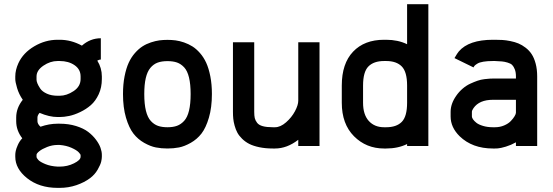

<svg xmlns="http://www.w3.org/2000/svg" viewBox="-20 -704 2665 926"><path d="M267.6 99.6Q305.2 99.6 336.9 83.7Q368.7 67.9 368.7 52.2V44.4Q368.7 40 359.1 30Q349.6 20 324.7 8.8Q299.8 -2.4 267.6 -4.9H257.8Q231.9 -4.9 207.3 4.9Q182.6 14.6 169.4 25.4Q156.2 36.1 156.2 42.5V52.2Q156.2 58.1 165 67.6Q173.8 77.1 198.7 87.4Q223.6 97.7 257.8 99.6ZM449.2 -411.6Q471.2 -376.5 471.2 -335.4V-322.8Q471.2 -282.2 456.1 -249.5Q440.9 -216.8 418.2 -197Q395.5 -177.2 366.9 -163.6Q338.4 -149.9 313.7 -144.8Q289.1 -139.6 267.6 -139.6H257.8Q217.8 -139.6 170.9 -159.7Q160.6 -147.9 160.6 -137.2V-119.6Q160.6 -106 175.3 -92.8Q216.8 -107.4 257.8 -107.4H267.6Q311 -107.4 346.9 -96.2Q382.8 -85 405.3 -67.9Q427.7 -50.8 443.1 -30Q458.5 -9.3 464.8 9Q471.2 27.3 471.2 42.5V52.2Q471.2 61.5 468 75.7Q464.8 89.8 451.2 113.8Q437.5 137.7 415 154.8Q387.2 175.8 348.6 189Q310.1 202.1 267.6 202.1H257.8Q168.9 202.1 109.9 154.8Q53.7 109.4 53.7 52.2V42.5Q53.7 35.2 55.9 23.9Q58.1 12.7 66.2 -5.4Q74.2 -23.4 87.4 -37.1Q58.1 -74.7 58.1 -119.6V-137.2Q58.1 -183.1 89.8 -222.7Q71.3 -249.5 62.5 -279.1Q53.7 -308.6 53.7 -322.8V-335.4Q53.7 -366.2 68.8 -399.4Q91.8 -449.2 145.3 -480.7Q198.7 -512.2 257.8 -512.2H268.1Q323.2 -512.2 375 -483.9Q415.5 -519.5 466.3 -519.5V-417Q459 -417 449.2 -411.6ZM257.8 -242.2H267.6Q301.3 -242.2 335 -264.6Q368.7 -287.1 368.7 -322.8V-335.4Q368.7 -369.6 339.6 -389.6Q310.5 -409.7 267.6 -409.7H257.8Q222.2 -409.7 189.2 -387.2Q156.2 -364.7 156.2 -335.4V-318.8Q156.2 -312.5 160.4 -301.8Q164.6 -291 174.3 -276.6Q184.1 -262.2 206.1 -252.2Q228 -242.2 257.8 -242.2Z M1002 -250.5Q1002 -185.5 987.5 -136.5Q973.1 -87.4 951.7 -59.8Q930.2 -32.2 899.9 -15.1Q869.6 2 843.3 7.1Q816.9 12.2 787.6 12.2Q758.3 12.2 731.9 7.1Q705.6 2 675.3 -15.1Q645 -32.2 623.5 -59.8Q602.1 -87.4 587.6 -136.5Q573.2 -185.5 573.2 -250.5Q573.2 -297.4 580.8 -335.9Q588.4 -374.5 600.6 -401.1Q612.8 -427.7 630.6 -448Q648.4 -468.3 667 -480.2Q685.5 -492.2 707.8 -499.5Q730 -506.8 748.5 -509.3Q767.1 -511.7 787.6 -511.7Q807.6 -511.7 826.7 -509.3Q845.7 -506.8 867.7 -499.3Q889.6 -491.7 908.2 -480Q926.8 -468.3 944.6 -448Q962.4 -427.7 974.6 -401.1Q986.8 -374.5 994.4 -335.9Q1002 -297.4 1002 -250.5ZM787.6 -409.2Q759.8 -409.2 740 -401.9Q720.2 -394.5 705.3 -376.7Q690.4 -358.9 683.1 -327.6Q675.8 -296.4 675.8 -250.5Q675.8 -202.1 683.8 -169.7Q691.9 -137.2 707.5 -120.4Q723.1 -103.5 742.2 -96.9Q761.2 -90.3 787.6 -90.3Q814.5 -90.3 833.5 -97.2Q852.5 -104 868.2 -121.1Q883.8 -138.2 891.6 -170.4Q899.4 -202.6 899.4 -250.5Q899.4 -297.9 891.6 -330.1Q883.8 -362.3 868.2 -379.2Q852.5 -396 833.5 -402.6Q814.5 -409.2 787.6 -409.2Z M1206.1 -164.6Q1206.1 -146 1208.7 -134.5Q1211.4 -123 1220 -111.8Q1228.5 -100.6 1247.3 -95.5Q1266.1 -90.3 1295.9 -90.3H1306.2Q1332.5 -90.3 1359.6 -114Q1386.7 -137.7 1402.6 -167.5Q1418.5 -197.3 1418.5 -218.3V-500H1521V0H1418.5V-29.8Q1364.3 12.2 1306.2 12.2H1295.9Q1260.3 12.2 1231 6.1Q1201.7 0 1182.1 -10Q1162.6 -20 1147.7 -34.7Q1132.8 -49.3 1124.8 -64.2Q1116.7 -79.1 1111.6 -97.9Q1106.4 -116.7 1105 -131.8Q1103.5 -147 1103.5 -164.6V-500H1206.1Z M1731 -291.5V-208.5Q1731 -151.4 1758.5 -120.8Q1786.1 -90.3 1832.5 -90.3H1842.3Q1892.1 -90.3 1917.7 -116.2Q1943.4 -142.1 1943.4 -208.5V-291.5Q1943.4 -357.4 1917.7 -383.5Q1892.1 -409.7 1842.3 -409.7H1832.5Q1782.7 -409.7 1756.8 -383.5Q1731 -357.4 1731 -291.5ZM1832.5 -512.2H1842.3Q1899.4 -512.2 1943.4 -490.7V-683.6H2045.9V0H1943.4V-9.3Q1899.4 12.2 1842.3 12.2H1832.5Q1746.1 12.2 1687.3 -46.9Q1628.4 -106 1628.4 -208.5V-291.5Q1628.4 -397.5 1682.9 -454.8Q1737.3 -512.2 1832.5 -512.2Z M2367.2 -90.3Q2391.1 -90.3 2411.6 -99.1Q2432.1 -107.9 2443.8 -120.4Q2455.6 -132.8 2461.9 -143.6Q2468.3 -154.3 2468.3 -160.6V-222.7H2357.4Q2291.5 -222.7 2263.7 -182.6Q2255.9 -171.4 2255.9 -164.6V-142.1Q2255.9 -136.7 2261.2 -128.7Q2266.6 -120.6 2277.6 -111.8Q2288.6 -103 2309.8 -96.7Q2331.1 -90.3 2357.4 -90.3ZM2171.9 -423.8Q2186 -448.2 2192.9 -456.1Q2241.2 -512.2 2357.4 -512.2H2367.2Q2387.2 -512.2 2403.3 -511.2Q2419.4 -510.3 2441.4 -505.9Q2463.4 -501.5 2480.5 -494.4Q2497.6 -487.3 2515.1 -473.9Q2532.7 -460.4 2544.4 -442.4Q2556.2 -424.3 2563.5 -397Q2570.8 -369.6 2570.8 -335.4V0H2468.3V-17.6Q2444.8 -4.4 2419.7 3.2Q2394.5 10.7 2380.9 11.7L2367.2 12.2H2357.4Q2257.8 12.2 2196.8 -46.9Q2153.3 -89.8 2153.3 -142.1V-164.6Q2153.3 -203.1 2179.7 -241.2Q2193.4 -261.2 2211.4 -276.6Q2229.5 -292 2248.3 -300.5Q2267.1 -309.1 2283.2 -314.7Q2299.3 -320.3 2316.7 -322.3Q2334 -324.2 2341.6 -324.7Q2349.1 -325.2 2357.4 -325.2H2468.3V-335.4Q2468.3 -355.5 2462.9 -369.4Q2457.5 -383.3 2450.2 -390.6Q2442.9 -397.9 2427.7 -402.3Q2412.6 -406.7 2400.9 -407.7Q2389.2 -408.7 2367.2 -409.7H2357.4Q2330.1 -409.7 2311.3 -406.5Q2292.5 -403.3 2283 -397.5Q2273.4 -391.6 2270 -388.2Q2266.6 -384.8 2263.7 -378.9Z"/></svg>

Font: Anka/Coder Condensed
Style: Bold
Weight: 700
Width: 4
Monospace: yes
Version: Version 001.100